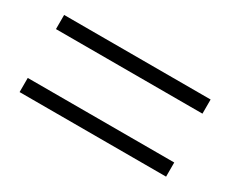

<svg xmlns="http://www.w3.org/2000/svg" viewBox="-55 -632 672 562"><g transform="rotate(30 281.0 -351.5)"><path d="M34.2 -221.7V-269.5H529.3V-221.7ZM34.2 -434.6V-482.4H529.3V-434.6Z"/></g></svg>

Font: Bpmf GenRyu Min R
Style: R
Weight: 400
Foundry: But Ko
Version: Version 1.320